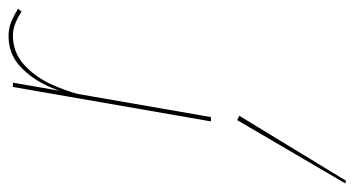

<svg xmlns="http://www.w3.org/2000/svg" viewBox="-298 -301 824 446"><g transform="rotate(-90 114.0 -78.0)"><path d="M65 0H55L135 -460H145ZM310 -440Q298 -448 285 -453.5Q272 -459 258 -460Q216 -461 186 -433.5Q156 -406 138 -364Q120 -322 112 -281H107Q115 -327 133.5 -371Q152 -415 183 -443.5Q214 -472 259 -470Q275 -469 289.5 -462.5Q304 -456 317 -448ZM68 66 -83 314 -89 312 58 61Z"/></g></svg>

Font: Jost Thin
Style: Italic
Weight: 200
Italic angle: -5°
Version: Version 3.710